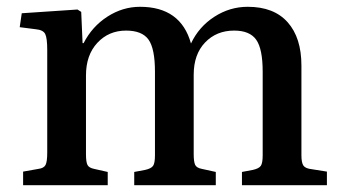

<svg xmlns="http://www.w3.org/2000/svg" viewBox="-20 -545 1009 565"><path d="M48 0V-40L93 -48Q109 -50 114 -59.5Q119 -69 119 -96V-398Q119 -433 113 -445Q107 -457 85 -459L38 -465L44 -506L208 -517L219 -510L223 -418H226Q251 -467 296 -496Q341 -525 392 -525Q512 -525 542 -417Q565 -466 610.5 -495.5Q656 -525 709 -525Q786 -525 826.5 -479.5Q867 -434 867 -352V-88Q867 -66 873 -57.5Q879 -49 898 -47L942 -40V0H692V-39L724 -45Q742 -49 747.5 -57Q753 -65 753 -88V-334Q753 -401 734 -428Q715 -455 669 -455Q617 -455 583.5 -420Q550 -385 550 -325V-91Q550 -70 554 -60.5Q558 -51 574 -48L615 -39V0H375V-39L407 -45Q425 -49 430.5 -57Q436 -65 436 -88V-334Q436 -402 417 -428.5Q398 -455 351 -455Q300 -455 266.5 -419Q233 -383 233 -323V-91Q233 -68 237.5 -59.5Q242 -51 257 -48L297 -39V0Z"/></svg>

Font: Literata 36pt Medium
Style: Regular
Weight: 500
Designer: Latin by Veronika Burian and Jose Scaglione. Greek by Irene Vlachou. Cyrillic by Vera Evstafieva.
Foundry: TypeTogether
Version: Version 3.002